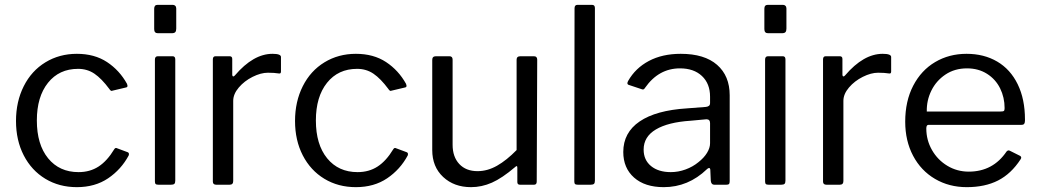

<svg xmlns="http://www.w3.org/2000/svg" viewBox="-20 -762 4289 792"><path d="M297 -540Q370 -540 421.5 -506Q473 -472 504 -416L506 -408Q506 -402 499 -401L444 -388L441 -387Q436 -387 431 -395Q399 -438 369.5 -458Q340 -478 302 -478Q224 -478 178 -420.5Q132 -363 132 -265Q132 -166 178.5 -109Q225 -52 304 -52Q351 -52 386.5 -75Q422 -98 451 -146Q454 -151 457 -151.5Q460 -152 464 -150L507 -134Q514 -131 511 -121Q480 -63 426 -26.5Q372 10 297 10Q224 10 167 -24.5Q110 -59 78 -121Q46 -183 46 -263Q46 -343 78 -406.5Q110 -470 167.5 -505Q225 -540 297 -540Z M707 -644Q707 -634 703 -629.5Q699 -625 689 -625H631Q616 -625 616 -642V-726Q616 -742 630 -742H693Q699 -742 703 -738Q707 -734 707 -727ZM703 -17Q703 -7 699 -3.5Q695 0 685 0H634Q625 0 622 -3Q619 -6 619 -14V-516Q619 -530 631 -530H692Q703 -530 703 -517Z M872 0Q858 0 858 -13V-517Q858 -530 869 -530H927Q938 -530 938 -519V-454Q938 -448 941.5 -447Q945 -446 949 -451Q1025 -540 1104 -540Q1139 -540 1139 -527V-467Q1139 -457 1130 -459Q1112 -462 1085 -462Q1056 -462 1022 -445Q988 -428 965 -401Q942 -374 942 -346V-15Q942 0 927 0Z M1448 -540Q1521 -540 1572.5 -506Q1624 -472 1655 -416L1657 -408Q1657 -402 1650 -401L1595 -388L1592 -387Q1587 -387 1582 -395Q1550 -438 1520.5 -458Q1491 -478 1453 -478Q1375 -478 1329 -420.5Q1283 -363 1283 -265Q1283 -166 1329.5 -109Q1376 -52 1455 -52Q1502 -52 1537.5 -75Q1573 -98 1602 -146Q1605 -151 1608 -151.5Q1611 -152 1615 -150L1658 -134Q1665 -131 1662 -121Q1631 -63 1577 -26.5Q1523 10 1448 10Q1375 10 1318 -24.5Q1261 -59 1229 -121Q1197 -183 1197 -263Q1197 -343 1229 -406.5Q1261 -470 1318.5 -505Q1376 -540 1448 -540Z M1950 -56Q1991 -56 2030.5 -78.5Q2070 -101 2111 -143V-516Q2111 -530 2127 -530H2182Q2196 -530 2196 -516L2194 -13Q2194 0 2183 0H2125Q2114 0 2114 -11V-70Q2114 -82 2105 -73Q2051 -27 2009 -8.5Q1967 10 1923 10Q1853 10 1808 -32Q1763 -74 1763 -143V-515Q1763 -530 1778 -530H1834Q1847 -530 1847 -516V-165Q1847 -115 1874.5 -85.5Q1902 -56 1950 -56Z M2434 -17Q2434 -7 2430 -3.5Q2426 0 2416 0H2364Q2355 0 2352 -3Q2349 -6 2349 -14L2350 -728Q2350 -742 2362 -742H2422Q2434 -742 2434 -729Z M2896 -64Q2819 10 2718 10Q2640 10 2595.5 -29.5Q2551 -69 2551 -135Q2551 -215 2618.5 -261Q2686 -307 2814 -315L2892 -321Q2909 -323 2909 -336V-363Q2909 -417 2875.5 -448.5Q2842 -480 2785 -480Q2697 -480 2641 -400Q2638 -395 2635 -393.5Q2632 -392 2627 -394L2573 -412Q2568 -414 2568 -419Q2568 -422 2571 -428Q2601 -481 2656.5 -510.5Q2712 -540 2788 -540Q2886 -540 2938 -494.5Q2990 -449 2990 -369V-15Q2990 -6 2987 -3Q2984 0 2976 0H2926Q2914 0 2912 -16L2910 -62Q2909 -69 2905 -69Q2901 -69 2896 -64ZM2909 -254Q2909 -270 2894 -270L2829 -264Q2736 -258 2685.5 -228Q2635 -198 2635 -145Q2635 -102 2665.5 -77Q2696 -52 2747 -52Q2778 -52 2808 -63Q2838 -74 2861 -93Q2884 -111 2896.5 -131.5Q2909 -152 2909 -171Z M3224 -644Q3224 -634 3220 -629.5Q3216 -625 3206 -625H3148Q3133 -625 3133 -642V-726Q3133 -742 3147 -742H3210Q3216 -742 3220 -738Q3224 -734 3224 -727ZM3220 -17Q3220 -7 3216 -3.5Q3212 0 3202 0H3151Q3142 0 3139 -3Q3136 -6 3136 -14V-516Q3136 -530 3148 -530H3209Q3220 -530 3220 -517Z M3389 0Q3375 0 3375 -13V-517Q3375 -530 3386 -530H3444Q3455 -530 3455 -519V-454Q3455 -448 3458.5 -447Q3462 -446 3466 -451Q3542 -540 3621 -540Q3656 -540 3656 -527V-467Q3656 -457 3647 -459Q3629 -462 3602 -462Q3573 -462 3539 -445Q3505 -428 3482 -401Q3459 -374 3459 -346V-15Q3459 0 3444 0Z M3801 -232Q3801 -184 3824.5 -143Q3848 -102 3888 -78Q3928 -54 3976 -54Q4076 -54 4132 -137Q4136 -141 4139 -141.5Q4142 -142 4146 -140L4188 -119Q4196 -114 4190 -105Q4151 -45 4097 -17.5Q4043 10 3968 10Q3895 10 3837 -24Q3779 -58 3746.5 -119.5Q3714 -181 3714 -260Q3714 -345 3747 -408.5Q3780 -472 3837.5 -506Q3895 -540 3967 -540Q4039 -540 4093.5 -508Q4148 -476 4178 -414.5Q4208 -353 4208 -269V-265Q4208 -256 4205 -251.5Q4202 -247 4193 -247H3810Q3801 -247 3801 -232ZM4107 -302Q4118 -302 4121 -304.5Q4124 -307 4124 -316Q4124 -360 4105.5 -397.5Q4087 -435 4051.5 -457.5Q4016 -480 3969 -480Q3918 -480 3880 -454.5Q3842 -429 3822 -388.5Q3802 -348 3803 -302Z"/></svg>

Font: Libre Franklin
Style: Regular
Weight: 400
Designer: Pablo Impallari, Rodrigo Fuenzalida
Foundry: Impallari Type
Version: Version 1.001; ttfautohint (v1.4.1)